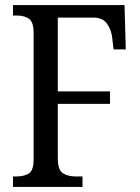

<svg xmlns="http://www.w3.org/2000/svg" viewBox="-20 -734 549 754"><path d="M31 0V-41H44Q75 -41 93.5 -53Q112 -65 112 -108V-605Q112 -648 93.5 -660.5Q75 -673 47 -673H31V-714H469L474 -540H426L421 -583Q418 -615 401 -640Q384 -665 346 -665H207V-375H412V-326H207V-112Q207 -67 226.5 -54Q246 -41 278 -41H304V0Z"/></svg>

Font: Noto Serif Ethiopic Condensed
Style: Regular
Weight: 400
Width: 3
Designer: Monotype Design Team
Foundry: Monotype Imaging Inc.
Version: Version 2.102; ttfautohint (v1.8.4.7-5d5b)